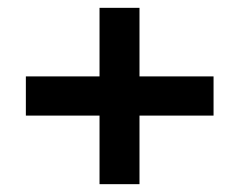

<svg xmlns="http://www.w3.org/2000/svg" viewBox="-20 -535 611 490"><path d="M234 -65V-515H336V-65ZM46 -240V-340H525V-240Z"/></svg>

Font: DM Sans 9pt 36pt SemiBold
Style: Regular
Weight: 600
Version: Version 4.004;gftools[0.9.30]